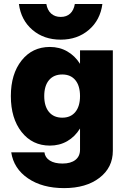

<svg xmlns="http://www.w3.org/2000/svg" viewBox="-20 -756 639 977"><path d="M501 -735.8Q490.2 -653.8 432.1 -604Q374 -554.2 289.1 -554.2Q203.1 -554.2 145 -604Q86.9 -653.8 76.2 -735.8H215.8Q221.2 -704.1 240.2 -687Q259.3 -669.9 289.1 -669.9Q318.8 -669.9 337.2 -687Q355.5 -704.1 360.8 -735.8ZM554.2 -500V11.2Q554.2 96.7 486.1 148.9Q418 201.2 306.2 201.2Q195.3 201.2 122.6 151.6Q49.8 102.1 37.1 19H206.1Q209 45.4 233.2 60.8Q257.3 76.2 297.9 76.2Q340.3 76.2 363.8 57.6Q387.2 39.1 387.2 5.9V-102.1Q361.3 -60.1 322 -37.6Q282.7 -15.1 233.9 -15.1Q144.5 -15.1 89.8 -84.5Q35.2 -153.8 35.2 -267.1Q35.2 -379.4 89.8 -448.2Q144.5 -517.1 233.9 -517.1Q282.7 -517.1 322 -494.6Q361.3 -472.2 387.2 -431.2V-500ZM205.1 -267.1Q205.1 -215.3 229.2 -186.3Q253.4 -157.2 296.9 -157.2Q339.8 -157.2 363.5 -186.3Q387.2 -215.3 387.2 -267.1Q387.2 -319.3 363.5 -348.1Q339.8 -377 296.9 -377Q253.4 -377 229.2 -348.1Q205.1 -319.3 205.1 -267.1Z"/></svg>

Font: Overused Grotesk ExtraBold
Style: Regular
Weight: 800
Version: Version 0.002